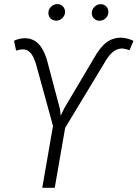

<svg xmlns="http://www.w3.org/2000/svg" viewBox="-20 -898 658 918"><path d="M46.9 0ZM426.8 -615.7Q458.5 -673.3 490 -696Q521.5 -718.8 561.5 -717.8Q591.8 -715.8 618.2 -702.6L599.1 -657.7Q583.5 -664.1 566.9 -666Q524.9 -668.5 489.7 -614.7L291.5 -286.6L241.7 0H182.1L233.4 -295.9L151.4 -594.2L143.6 -614.7Q125 -662.1 89.4 -662.1Q75.7 -662.1 57.1 -656.2L46.9 -703.1Q73.2 -715.3 99.1 -715.3Q134.3 -715.3 160.2 -692.1Q186 -668.9 203.6 -614.7L267.1 -375L270 -344.7L287.6 -380.9ZM211.4 -838.4Q212.4 -855 225.1 -866.7Q237.8 -878.4 252.9 -878.4Q270 -878.9 281 -867.2Q292 -855.5 291 -838.4Q290 -823.2 277.8 -811.3Q265.6 -799.3 249 -799.3Q232.4 -799.3 221.4 -810.3Q210.4 -821.3 211.4 -838.4ZM418.9 -837.9Q419.9 -854.5 432.6 -866.2Q445.3 -877.9 460.4 -877.9Q477.5 -878.4 488.5 -866.7Q499.5 -855 498 -837.9Q497.1 -821.8 484.9 -810.5Q472.7 -799.3 456.5 -798.8Q439.9 -798.8 429 -809.8Q418 -820.8 418.9 -837.9Z"/></svg>

Font: Roboto Light
Style: Italic
Weight: 300
Italic angle: -12°
Designer: Google
Version: Version 2.134; 2016; ttfautohint (v1.6)